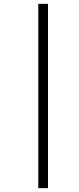

<svg xmlns="http://www.w3.org/2000/svg" viewBox="-20 -889 412 1000"><path d="M179.5 -869H230V91H179.5Z"/></svg>

Font: Merriweather 144pt Black
Style: Italic
Weight: 900
Italic angle: -7.8°
Version: Version 2.101